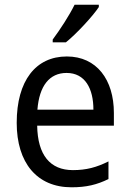

<svg xmlns="http://www.w3.org/2000/svg" viewBox="-20 -786 550 816"><path d="M400 -756V-766H297C275 -721 236 -661 204 -618V-606H260C305 -642 375 -718 400 -756ZM264 -546C132 -546 51 -443 51 -264C51 -94 137 10 284 10C347 10 392 -1 441 -25V-100C391 -75 347 -63 290 -63C193 -63 140 -127 138 -252H464V-306C464 -447 391 -546 264 -546ZM263 -476C342 -476 377 -409 377 -320H139C147 -421 190 -476 263 -476Z"/></svg>

Font: Noto Sans Devanagari UI SemiCondensed
Style: Regular
Weight: 400
Width: 4
Designer: Jelle Bosma - Monotype Design Team
Foundry: Monotype Imaging Inc.
Version: Version 2.004